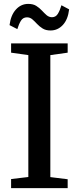

<svg xmlns="http://www.w3.org/2000/svg" viewBox="-20 -966 404 986"><path d="M125.5 -57V-683L37 -695.5V-743H327.5V-695.5L238.5 -683V-56.5L327.5 -45.5V0H37V-46.5ZM239.5 -809.5Q215 -809.5 198.8 -819.8Q182.5 -830 170.2 -843.2Q158 -856.5 146 -866.8Q134 -877 118.5 -877Q98 -877 87.2 -859.2Q76.5 -841.5 69 -816.5L29 -837Q35.5 -888.5 61.8 -917.2Q88 -946 125 -946Q150 -946 166.2 -935.8Q182.5 -925.5 195 -912Q207.5 -898.5 219.2 -888.2Q231 -878 246.5 -877.5Q266.5 -877.5 277.2 -895.2Q288 -913 295.5 -939L335 -918Q329 -866 302.8 -837.8Q276.5 -809.5 239.5 -809.5Z"/></svg>

Font: Merriweather 36pt Medium
Style: Regular
Weight: 500
Version: Version 2.100